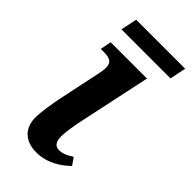

<svg xmlns="http://www.w3.org/2000/svg" viewBox="-218 -735 803 803"><g transform="rotate(45 183.5 -334.0)"><path d="M62 -606H352L367 -678H77ZM174 10C238 10 289 -25 320 -56L298 -88C275 -73 256 -64 234 -64C212 -64 200 -80 200 -111C200 -139 208 -182 214 -212L283 -536H68L59 -487H75C125 -487 139 -471 125 -408L86 -223C77 -180 68 -123 68 -90C68 -30 106 10 174 10Z"/></g></svg>

Font: Noto Serif SemiBold
Style: Italic
Weight: 600
Italic angle: -12°
Designer: Monotype Design Team
Foundry: Monotype Imaging Inc.
Version: Version 2.014